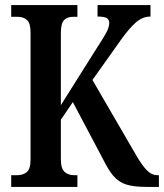

<svg xmlns="http://www.w3.org/2000/svg" viewBox="-20 -734 644 754"><path d="M24 0V-46H47Q70 -46 85 -58Q100 -70 100 -108V-606Q100 -643 86 -655.5Q72 -668 49 -668H24V-714H284V-668H267Q244 -668 231.5 -655Q219 -642 219 -604V-321L360 -545Q385 -583 397 -605Q409 -627 409 -644Q409 -658 398.5 -663.5Q388 -669 363 -669V-714H571V-669Q539 -669 512.5 -645Q486 -621 456 -579L343 -420L512 -129Q536 -87 555.5 -66.5Q575 -46 599 -46H604V0H555Q505 0 475.5 -9.5Q446 -19 425.5 -43Q405 -67 383 -112L266 -333L219 -264V-110Q219 -72 233.5 -59Q248 -46 271 -46H284V0Z"/></svg>

Font: Noto Serif Bengali ExtraCondensed SemiBold
Style: Regular
Weight: 600
Width: 2
Designer: Juan Bruce, Universal Thirst, Indian Type Foundry and the Monotype Design Team.
Foundry: Monotype Imaging Inc.
Version: Version 2.003; ttfautohint (v1.8.4.7-5d5b)